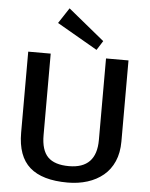

<svg xmlns="http://www.w3.org/2000/svg" viewBox="-63 -1012 835 1072"><g transform="rotate(5 355.0 -476.0)"><path d="M356 9Q214 9 144 -52.5Q74 -114 74 -246V-700H200V-243Q200 -159 237.5 -121Q275 -83 356 -83Q510 -83 510 -243V-700H636V-246Q636 -182 615 -134Q594 -86 556 -54.5Q518 -23 467 -7Q416 9 356 9ZM486 -795 453 -743 226 -874 283 -961Z"/></g></svg>

Font: Pathway Extreme 28pt SemiBold
Style: Regular
Weight: 600
Designer: Eduardo Rodriguez Tunni
Foundry: Eduardo Rodriguez Tunni
Version: Version 1.001;gftools[0.9.26]